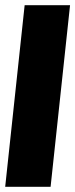

<svg xmlns="http://www.w3.org/2000/svg" viewBox="-20 -720 290 740"><path d="M0 0H175L250 -700H75Z"/></svg>

Font: Millimetre
Style: Extrablack
Weight: 900
Designer: Jérémy Landes
Version: Version 1.0